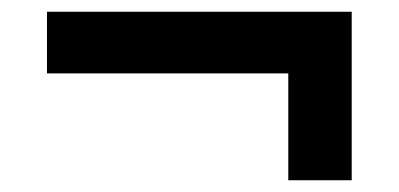

<svg xmlns="http://www.w3.org/2000/svg" viewBox="-20 -434 679 327"><path d="M579 -414H60V-309H471V-127H579Z"/></svg>

Font: Geom SemiBold
Style: Bold
Weight: 600
Version: Version 1.102